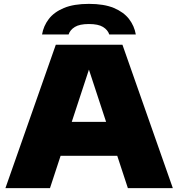

<svg xmlns="http://www.w3.org/2000/svg" viewBox="-20 -971 920 991"><path d="M8 0 268 -740H612L872 0H640L429 -642H449L238 0ZM250 -167 305 -342H574L628 -167ZM197 -793Q204.5 -837 231.8 -872.8Q259 -908.5 310 -929.8Q361 -951 439 -951Q517 -951 567.8 -929.8Q618.5 -908.5 646 -872.8Q673.5 -837 681 -793H544Q536.5 -816.5 511.8 -831.8Q487 -847 439 -847Q391 -847 366.2 -831.8Q341.5 -816.5 334 -793Z"/></svg>

Font: Encode Sans SC Expanded Black
Style: Regular
Weight: 900
Width: 7
Designer: Multiple Designers
Foundry: Impallari Type
Version: Version 3.002